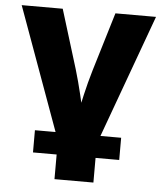

<svg xmlns="http://www.w3.org/2000/svg" viewBox="-53 -582 707 833"><g transform="rotate(5 300.5 -166.0)"><path d="M218.8 45.9 7.8 -535.6H186.5L265.6 -278.8Q281.2 -226.6 293.9 -172.9Q306.6 -119.1 319.8 -61H285.6Q298.3 -119.1 310.5 -172.6Q322.8 -226.1 338.4 -278.8L416 -535.6H592.8L380.9 45.9ZM215.3 204.1V-2.9H384.8V204.1ZM112.3 96.7V0H487.8V96.7Z"/></g></svg>

Font: Inter 20pt ExtraBold
Style: Regular
Weight: 800
Version: Version 4.001;git-66647c0bb